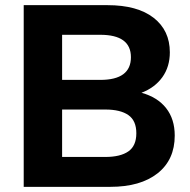

<svg xmlns="http://www.w3.org/2000/svg" viewBox="-20 -725 736 745"><path d="M72 0V-705H397Q513 -705 576 -656Q639 -607 639 -522Q639 -466 610 -425.5Q581 -385 529 -365Q591 -348 624.5 -305.5Q658 -263 658 -199Q658 -105 591.5 -52.5Q525 0 408 0ZM221 -415H369Q488 -415 488 -503Q488 -590 369 -590H221ZM221 -116H389Q447 -116 478 -137.5Q509 -159 509 -208Q509 -257 478 -278.5Q447 -300 389 -300H221Z"/></svg>

Font: Mulish ExtraBold
Style: Regular
Weight: 800
Designer: Vernon Adams
Foundry: Vernon Adams
Version: Version 3.603; ttfautohint (v1.8.3)